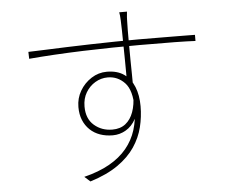

<svg xmlns="http://www.w3.org/2000/svg" viewBox="-55 -842 1110 938"><g transform="rotate(-5 500.0 -372.5)"><path d="M601 -778Q601 -775 600 -767Q599 -759 598.5 -751Q598 -743 598 -738Q597 -719 597 -687.5Q597 -656 597 -618.5Q597 -581 597.5 -543Q598 -505 598.5 -471Q599 -437 599 -413L571 -448Q571 -456 571 -482Q571 -508 570.5 -544.5Q570 -581 569.5 -619Q569 -657 568.5 -689Q568 -721 567 -738Q567 -748 565.5 -761.5Q564 -775 563 -778ZM104 -624Q141 -625 189.5 -627Q238 -629 294.5 -631Q351 -633 411.5 -634.5Q472 -636 531.5 -637Q591 -638 646 -638Q699 -638 743.5 -637.5Q788 -637 822.5 -637Q857 -637 882 -636.5Q907 -636 922 -636V-606Q885 -608 821 -609Q757 -610 647 -610Q586 -610 515.5 -609Q445 -608 371.5 -605.5Q298 -603 229.5 -599Q161 -595 105 -590ZM612 -339Q612 -287 593 -252Q574 -217 544 -199.5Q514 -182 480 -182Q446 -182 417.5 -192Q389 -202 368 -222Q347 -242 335.5 -270Q324 -298 324 -334Q324 -377 345 -413Q366 -449 401 -471.5Q436 -494 477 -494Q528 -494 561 -471Q594 -448 610.5 -407Q627 -366 627 -312Q627 -260 614.5 -209.5Q602 -159 571.5 -113.5Q541 -68 487.5 -30.5Q434 7 351 33L323 8Q396 -10 448 -39.5Q500 -69 533 -109Q566 -149 581.5 -198.5Q597 -248 597 -306Q597 -393 562.5 -429.5Q528 -466 479 -466Q446 -466 417.5 -449Q389 -432 371.5 -402.5Q354 -373 354 -334Q354 -274 391 -242Q428 -210 480 -210Q519 -210 544.5 -230Q570 -250 583 -286Q596 -322 596 -369Z"/></g></svg>

Font: Noto Sans SC Thin Thin
Style: Regular
Weight: 250
Version: Version 2.004-H2;hotconv 1.0.118;makeotfexe 2.5.65603